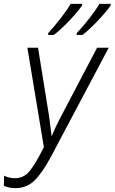

<svg xmlns="http://www.w3.org/2000/svg" viewBox="-46 -960 590 989"><path d="M34 9Q92 9 132 -30.5Q172 -70 215 -150L514 -714H454L264 -352Q238 -302 220 -258Q215 -302 207 -360L150 -714H95L180 -202Q135 -112 105 -77Q75 -42 32 -42Q1 -42 -25 -55L-26 -3Q-2 9 34 9ZM202 -780H231Q268 -808 311.5 -854Q355 -900 377 -932V-940H318Q300 -909 267 -866.5Q234 -824 202 -789ZM349 -780H379Q415 -808 459 -854.5Q503 -901 524 -932V-940H466Q448 -909 415 -866.5Q382 -824 349 -789Z"/></svg>

Font: Noto Sans Display SemiCondensed Light
Style: Italic
Weight: 300
Width: 4
Italic angle: -12°
Designer: Monotype Design Team
Foundry: Monotype Imaging Inc.
Version: Version 1.900